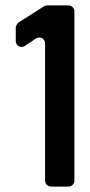

<svg xmlns="http://www.w3.org/2000/svg" viewBox="-20 -687 332 707"><path d="M168 0H232C244 0 254 -10 254 -22V-645C254 -657 244 -667 232 -667H153C151 -667 142 -665 141 -663L48 -604C43 -600 38 -591 38 -585V-537C38 -518 56 -508 72 -518L112 -545C128 -555 146 -545 146 -526V-22C146 -10 156 0 168 0Z"/></svg>

Font: DIN Rundschrift
Style: Mittel
Weight: 400
Version: Version 1.027